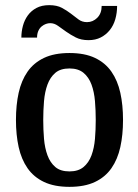

<svg xmlns="http://www.w3.org/2000/svg" viewBox="-20 -716 538 746"><path d="M250 10Q191 10 151 -9Q111 -28 87 -62.5Q63 -97 52.5 -144.5Q42 -192 42 -250Q42 -308 52.5 -355.5Q63 -403 87 -437.5Q111 -472 151 -491Q191 -510 250 -510Q309 -510 349 -491Q389 -472 413 -437.5Q437 -403 447.5 -355.5Q458 -308 458 -250Q458 -192 447.5 -144.5Q437 -97 413 -62.5Q389 -28 349 -9Q309 10 250 10ZM250 -50Q284 -50 304.5 -67Q325 -84 335.5 -112.5Q346 -141 349 -176.5Q352 -212 352 -250Q352 -287 349 -323Q346 -359 335.5 -387.5Q325 -416 304.5 -433Q284 -450 250 -450Q215 -450 195 -433Q175 -416 164.5 -387.5Q154 -359 151 -323Q148 -287 148 -250Q148 -212 151 -176.5Q154 -141 164.5 -112.5Q175 -84 195 -67Q215 -50 250 -50ZM435 -693Q435 -666 428 -641.5Q421 -617 406.5 -599Q392 -581 371.5 -570.5Q351 -560 324 -560Q295 -560 274.5 -570.5Q254 -581 237 -593Q220 -605 205.5 -615.5Q191 -626 175 -626Q167 -626 158.5 -623Q150 -620 142 -613.5Q134 -607 129 -596Q124 -585 124 -570H63Q63 -593 69 -615.5Q75 -638 88 -656Q101 -674 121.5 -685Q142 -696 171 -696Q201 -696 220.5 -685.5Q240 -675 255.5 -663Q271 -651 285 -640.5Q299 -630 318 -630Q341 -630 358 -647Q375 -664 375 -693Z"/></svg>

Font: Hermeneus One
Style: Regular
Weight: 400
Designer: Rodrigo Fuenzalida, Pablo Impallari
Foundry: Pablo Impallari, Rodrigo Fuenzalida
Version: Version 1.002; ttfautohint (v0.93) -l 8 -r 50 -G 200 -x 14 -